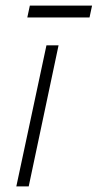

<svg xmlns="http://www.w3.org/2000/svg" viewBox="-20 -662 347 682"><path d="M307 -642H86L77 -600H298ZM38 0H82L188 -501H145Z"/></svg>

Font: Advent Pro Light
Style: Italic
Weight: 300
Italic angle: -12°
Version: Version 3.000